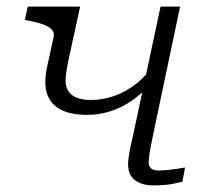

<svg xmlns="http://www.w3.org/2000/svg" viewBox="-20 -557 626 580"><path d="M185 -367Q182 -351 180 -337.5Q178 -324 178 -314Q178 -296 186 -282.5Q194 -269 211.5 -262Q229 -255 255 -255Q292 -255 327.5 -268Q363 -281 394 -306Q425 -331 447 -365L465 -343Q438 -302 403 -272Q368 -242 327.5 -226Q287 -210 242 -210Q201 -210 173 -221.5Q145 -233 131 -255Q117 -277 117 -308Q117 -320 118.5 -333Q120 -346 124 -363L142 -445Q145 -458 137 -467Q129 -476 112 -482.5Q95 -489 70 -494L55 -497L64 -537H222ZM429 -67Q429 -55 436 -48.5Q443 -42 459 -42Q472 -42 486.5 -43.5Q501 -45 514.5 -47Q528 -49 539 -51L531 -8Q519 -5 504 -2Q489 1 473.5 2Q458 3 443 3Q408 3 387.5 -13Q367 -29 367 -60Q367 -73 369.5 -88.5Q372 -104 377 -126.5Q382 -149 389 -181L465 -537H524L449 -181Q442 -148 437.5 -125.5Q433 -103 431 -89Q429 -75 429 -67Z"/></svg>

Font: Roboto Serif ExtraLight
Style: Italic
Weight: 250
Italic angle: -10°
Designer: Greg Gazdowicz
Foundry: Commercial Type
Version: Version 1.008